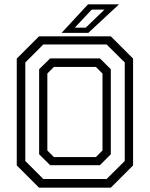

<svg xmlns="http://www.w3.org/2000/svg" viewBox="-20 -868 693 888"><path d="M160.5 0 57.5 -103V-597L160.5 -700H492.5L595.5 -597V-103L492.5 0ZM229.5 -141.5H423.5L454 -172V-528L423.5 -558.5H229.5L199 -528V-172ZM180.5 -40H473L557 -123.5V-579L473 -662.5H180.5L97 -579V-123.5ZM212 -104 161 -154.5V-548L212 -598H442L492.5 -548V-154.5L442 -104ZM265 -716 387 -848H530.5L388.5 -716ZM326 -740H376.5L463 -823.5H404Z"/></svg>

Font: Tourney
Style: Regular
Weight: 400
Designer: Tyler Finck
Foundry: Etcetera Type Co
Version: Version 1.015